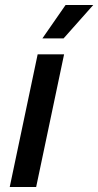

<svg xmlns="http://www.w3.org/2000/svg" viewBox="-20 -750 394 770"><path d="M19 0 131 -532H237L125 0ZM150 -596 243 -730H354L235 -596Z"/></svg>

Font: Geist Medium
Style: Italic
Weight: 500
Italic angle: -12°
Designer: Basement.studio, Andrés Briganti, Mateo Zaragoza
Foundry: Basement.studio, Vercel, Andrés Briganti, Guido Ferreyra, Mateo Zaragoza
Version: Version 1.500; ttfautohint (v1.8.4.7-5d5b)